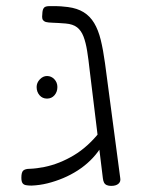

<svg xmlns="http://www.w3.org/2000/svg" viewBox="-20 -600 485 629"><path d="M344 9Q336 9 330 6.5Q324 4 321 -1.5Q318 -7 317 -16L274 -368Q270 -405 265.5 -433Q261 -461 253.5 -480.5Q246 -500 232.5 -510.5Q219 -521 195 -523Q170 -525 153.5 -525.5Q137 -526 130 -528Q124 -530 121 -534Q118 -538 118 -545L119 -560Q120 -570 124.5 -575Q129 -580 143 -580Q148 -580 162.5 -580Q177 -580 202 -577Q233 -573 254 -560Q275 -547 288.5 -524.5Q302 -502 310 -469.5Q318 -437 324 -393L374 -16Q376 -5 368 2Q360 9 344 9ZM83 8Q72 8 64.5 6.5Q57 5 53.5 -0.5Q50 -6 50 -18Q50 -36 56.5 -41.5Q63 -47 78 -47Q101 -48 125.5 -53Q150 -58 174 -67.5Q198 -77 221.5 -91Q245 -105 266.5 -124.5Q288 -144 307 -168L308 -113Q294 -92 275.5 -74Q257 -56 234.5 -41.5Q212 -27 187 -16.5Q162 -6 136 0.5Q110 7 83 8ZM134 -277Q119 -277 109.5 -288Q100 -299 100 -315Q100 -329 110.5 -340Q121 -351 134 -351Q148 -351 158 -340.5Q168 -330 168 -315Q168 -299 158.5 -288Q149 -277 134 -277Z"/></svg>

Font: Fredoka Light Light
Style: Regular
Weight: 300
Version: Version 2.001